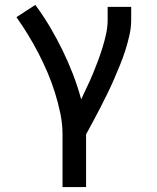

<svg xmlns="http://www.w3.org/2000/svg" viewBox="-20 -548 640 783"><path d="M235 215V0Q235 -43 226 -86Q217 -129 204 -170.5Q191 -212 174 -252Q157 -292 137 -330.5Q117 -369 94.5 -406Q72 -443 47 -478L124 -528Q156 -485 183.5 -438.5Q211 -392 234.5 -344Q258 -296 277.5 -245.5Q297 -195 311 -143Q323 -169 335.5 -195Q348 -221 359 -247.5Q370 -274 380 -301Q390 -328 398.5 -355.5Q407 -383 413 -411Q419 -439 419 -468V-520H515V-468Q515 -436 508 -405Q501 -374 491.5 -344Q482 -314 470 -284.5Q458 -255 445.5 -226Q433 -197 419 -168.5Q405 -140 390.5 -111.5Q376 -83 361 -55.5Q346 -28 331 0V215Z"/></svg>

Font: Iosevka Custom Medium Extended
Style: Regular
Weight: 500
Width: 7
Monospace: yes
Designer: Belleve Invis
Foundry: Belleve Invis
Version: Version 11.2.4; ttfautohint (v1.8.4)